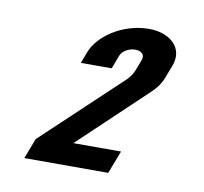

<svg xmlns="http://www.w3.org/2000/svg" viewBox="-55 -730 554 521"><g transform="rotate(10 222.0 -469.0)"><path d="M274.6 -267 298.7 -330H167.4L343.8 -497C361.1 -512.8 373.9 -526.9 381.6 -547L395.8 -584C415.2 -634.8 374 -671 316.5 -671C243.7 -671 179.4 -626.1 161.7 -580L149.5 -548H234.5L249 -586C253.5 -597.8 270.7 -609 289.1 -609C306.5 -609 316.6 -599.3 310.8 -584L299.3 -554C296 -545.3 290 -536.3 281.5 -527L64.8 -323L43.4 -267Z"/></g></svg>

Font: Din Kursivschrift
Style: Breit
Weight: 400
Version: Version 1.089